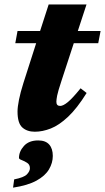

<svg xmlns="http://www.w3.org/2000/svg" viewBox="-20 -575 470 860"><path d="M255.5 -213.5Q239.5 -165 236 -146.8Q232.5 -128.5 232.5 -119Q232.5 -100.5 249.5 -100.5Q263 -100.5 284 -117.8Q305 -135 341 -179.5L368 -158.5Q325 -89.5 284.8 -51.8Q244.5 -14 207.5 0.5Q170.5 15 136 15Q101 15 79.8 -4.2Q58.5 -23.5 58.5 -75.5Q58.5 -95.5 65 -128.2Q71.5 -161 84.5 -202L142 -381.5H48.5L58.5 -436H159.5L198 -555H367.5L328.5 -436H430.5L420 -381.5H310.5ZM65 132.5Q65 103.5 87.2 78.8Q109.5 54 151 54Q184 54 200.2 72.2Q216.5 90.5 216.5 123.5Q216.5 154.5 199.5 183.5Q182.5 212.5 143.5 234Q104.5 255.5 38.5 265.5L43.5 228.5Q87 220 100.5 206Q114 192 114 178.5Q114 162.5 101.8 154.5Q89.5 146.5 77.2 142Q65 137.5 65 132.5Z"/></svg>

Font: Newsreader 16pt ExtraBold
Style: Italic
Weight: 800
Italic angle: -17°
Designer: Hugues Gentile
Foundry: Production Type
Version: Version 1.003; ttfautohint (v1.8.3)